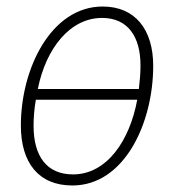

<svg xmlns="http://www.w3.org/2000/svg" viewBox="-20 -559 533 589"><path d="M202 10C362 10 450 -182 450 -357C450 -468 395 -539 295 -539C137 -539 44 -349 44 -174C44 -59 99 10 202 10ZM406 -286H96C121 -411 195 -504 293 -504C372 -504 411 -447 411 -358C411 -335 409 -311 406 -286ZM204 -24C124 -24 83 -79 83 -173C83 -197 85 -225 90 -253H401C378 -128 308 -24 204 -24Z"/></svg>

Font: Noto Sans SemiCondensed ExtraLight
Style: Italic
Weight: 200
Width: 4
Italic angle: -12°
Designer: Monotype Design Team
Foundry: Monotype Imaging Inc.
Version: Version 2.013